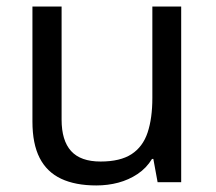

<svg xmlns="http://www.w3.org/2000/svg" viewBox="-20 -556 658 586"><path d="M533 -536V0H461L448 -71H444Q427 -43 400 -25Q373 -7 341 1.5Q309 10 274 10Q210 10 166.5 -10.5Q123 -31 101 -74Q79 -117 79 -185V-536H168V-191Q168 -127 197 -95Q226 -63 287 -63Q347 -63 381.5 -85.5Q416 -108 430.5 -151.5Q445 -195 445 -257V-536Z"/></svg>

Font: lmalayalam25
Style: Book
Weight: 400
Designer: Jelle Bosma - Monotype Design Team
Foundry: Monotype Imaging Inc.
Version: Version 2.003